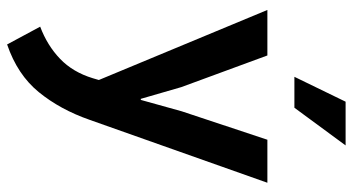

<svg xmlns="http://www.w3.org/2000/svg" viewBox="-246 -489 992 540"><g transform="rotate(90 250.0 -219.0)"><path d="M8 -475H136L225 -233L258 -119H261L293 -234L373 -475H494L317 25Q288 108 239 168Q190 228 105 257L55 164Q108 144 145.5 108Q183 72 200 16L205 -1ZM283 -551H196L266 -695H389Z"/></g></svg>

Font: Mukta Mahee SemiBold
Style: Regular
Weight: 600
Designer: Shuchita Grover, Noopur Datye, Girish Dalvi, Yashodeep Gholap
Foundry: Ek Type
Version: Version 2.538;PS 1.000;hotconv 16.6.51;makeotf.lib2.5.65220;